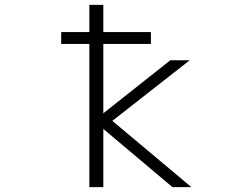

<svg xmlns="http://www.w3.org/2000/svg" viewBox="-20 -771 1040 792"><path d="M232.4 -589.8V-638.7H348.6V-751H406.2V-638.7H602.5V-589.8H406.2V-303.7L682.6 -522.5H762.7L443.4 -272.5L769.5 1H691.4L406.2 -239.3V1H348.6V-589.8Z"/></svg>

Font: GenEi Gothic M Light
Style: Regular
Weight: 300
Designer: o_tamon (Modified); [Source Han Sans]
Ryoko NISHIZUKA  (kana & ideographs); Paul D. Hunt (Latin, Greek & Cyrillic); Wenl
Version: Version 1.1a;Original Version 1.004